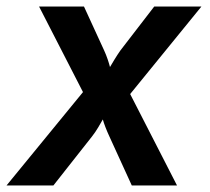

<svg xmlns="http://www.w3.org/2000/svg" viewBox="-26 -570 646 590"><path d="M-6 0H138L257 -151C270 -167 283 -191 290 -203C293 -191 302 -168 310 -151L379 0H518L374 -281L593 -550H448L344 -415C332 -398 319 -376 312 -364C309 -376 302 -398 294 -415L232 -550H94L229 -287Z"/></svg>

Font: JetBrains Mono
Style: Bold Italic
Weight: 558
Italic angle: -9°
Monospace: yes
Designer: Philipp Nurullin, Konstantin Bulenkov
Foundry: JetBrains
Version: Version 2.305